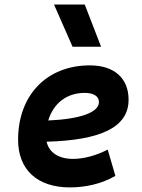

<svg xmlns="http://www.w3.org/2000/svg" viewBox="-20 -815 626 845"><path d="M301.8 -115.7C237.8 -115.7 195.8 -143.6 185.1 -191.4C420.9 -197.8 545.9 -253.4 545.9 -376C545.9 -471.2 482.4 -527.3 375.5 -527.3C186 -527.3 59.6 -396.5 59.6 -199.7C59.6 -67.9 144.5 9.8 287.6 9.8C352.1 9.8 425.8 -4.4 487.8 -41L454.1 -156.7C404.8 -130.9 348.6 -115.7 301.8 -115.7ZM299.3 -609.4H424.8L353 -794.9H217.8ZM192.4 -284.7C214.4 -359.4 273.4 -406.2 352.1 -406.2C392.6 -406.2 415.5 -391.1 415.5 -365.7C415.5 -320.3 333.5 -291 192.4 -284.7Z"/></svg>

Font: Cascadia Mono NF
Style: Bold Italic
Weight: 700
Italic angle: -10°
Monospace: yes
Designer: Aaron Bell
Foundry: Saja Typeworks
Version: Version 2404.023